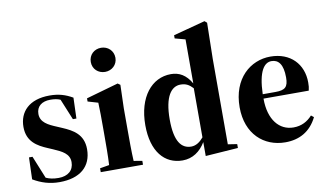

<svg xmlns="http://www.w3.org/2000/svg" viewBox="-75 -895 1836 1074"><g transform="rotate(-10 843.0 -358.0)"><path d="M184 15C300 15 367 -41 367 -140C367 -225 309 -256 251 -281L223 -293C175 -313 133 -333 133 -381C133 -424 164 -448 212 -448C235 -448 253 -445 269 -438L318 -319H338L342 -437C302 -460 264 -472 212 -472C95 -472 38 -409 38 -324C38 -240 95 -208 152 -184L180 -172C228 -151 269 -132 269 -84C269 -37 236 -9 183 -9C152 -9 131 -14 111 -23L59 -151H39L35 -27C81 0 128 15 184 15Z M420 0H660V-22L612 -30C609 -82 609 -154 609 -209V-330L613 -462L599 -472L416 -420V-402L474 -385C476 -340 476 -302 476 -240V-209C476 -154 476 -83 473 -31L420 -22ZM542 -548C580 -548 612 -576 612 -616C612 -657 580 -685 542 -685C503 -685 472 -657 472 -616C472 -576 503 -548 542 -548Z M851 -223C851 -354 892 -405 944 -405C974 -405 992 -395 1014 -372V-93C994 -69 971 -53 944 -53C889 -53 851 -96 851 -223ZM1014 13 1199 0V-22L1147 -30V-515L1151 -720L1138 -731L957 -683V-665L1016 -649V-399C986 -451 948 -472 901 -472C792 -472 711 -375 711 -215C711 -65 781 15 883 15C940 15 984 -16 1014 -66Z M1468 -446C1507 -446 1533 -417 1533 -342C1533 -287 1515 -272 1460 -272H1388C1392 -403 1427 -446 1468 -446ZM1467 15C1546 15 1610 -19 1648 -96L1633 -108C1606 -78 1572 -59 1526 -59C1446 -59 1388 -126 1388 -246V-247H1645C1649 -264 1650 -273 1650 -293C1650 -397 1580 -472 1466 -472C1353 -472 1248 -386 1248 -222C1248 -70 1345 15 1467 15Z"/></g></svg>

Font: Source Serif 4 Display
Style: Bold
Weight: 700
Designer: Frank Grießhammer
Foundry: Adobe Systems Incorporated
Version: Version 4.004;hotconv 1.0.117;makeotfexe 2.5.65602